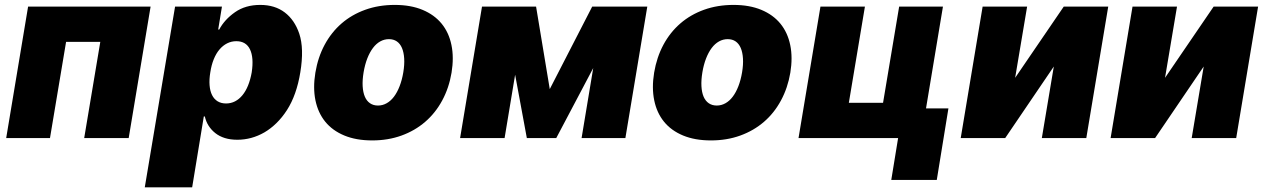

<svg xmlns="http://www.w3.org/2000/svg" viewBox="-20 -573 5247 797"><path d="M5.7 0 96.6 -545.5H605.1L514.2 0H329.5L396.3 -399.1H254.3L187.5 0Z M581 204.5 706.7 -545.5H901.3L885.7 -450.3H889.9Q911.9 -491.8 955.6 -522.4Q998.6 -552.6 1060.4 -552.6Q1121.1 -552.6 1162.1 -521.3Q1203.1 -490.1 1222.3 -433.2Q1242.9 -371.4 1226.6 -272.7Q1211.3 -178.6 1171.2 -116.1Q1151.3 -85.2 1127.5 -62Q1103.7 -38.7 1077.4 -23.4Q1051.1 -8.2 1022.7 -0.5Q994.3 7.1 965.2 7.1Q936.1 7.1 913.4 0Q890.6 -7.1 873.6 -20.6Q839.5 -47.9 830.3 -89.5H826L777.7 204.5ZM918.3 -143.5Q938.6 -143.5 955.6 -152.3Q972.7 -161.2 986.3 -177.7Q1000 -194.2 1009.8 -218.4Q1019.5 -242.5 1024.9 -272.7Q1034.1 -333.8 1017.8 -367.9Q1001.4 -402 960.9 -402Q940.7 -402 922.9 -393.1Q905.2 -384.2 891.2 -367.7Q877.1 -351.2 867.4 -327.2Q857.6 -303.3 853 -272.7Q848 -242.9 850 -218.9Q851.9 -195 860.3 -178.3Q868.6 -161.6 883.3 -152.5Q898.1 -143.5 918.3 -143.5Z M1289.1 -271.3Q1299.7 -335.2 1327.6 -387.1Q1355.5 -438.9 1397.9 -475.7Q1440.3 -512.4 1496.3 -532.5Q1552.2 -552.6 1618.6 -552.6Q1685 -552.6 1734 -532.1Q1783 -511.7 1813.2 -474.8Q1843.4 -437.9 1854 -386Q1864.7 -334.2 1854.4 -271.3Q1843.8 -208.1 1815.7 -156.1Q1787.6 -104 1745 -67.3Q1702.4 -30.5 1646.7 -10.3Q1590.9 9.9 1524.9 9.9Q1458.5 9.9 1409.3 -10.5Q1360.1 -30.9 1330.1 -67.8Q1300.1 -104.8 1289.4 -156.6Q1278.8 -208.5 1289.1 -271.3ZM1549 -134.9Q1568.2 -134.9 1585 -144.4Q1601.9 -153.8 1615.4 -171.7Q1628.9 -189.6 1638.8 -215.2Q1648.8 -240.8 1654.1 -272.7Q1659.4 -304.7 1657.8 -330.3Q1656.2 -355.8 1648.6 -373.8Q1641 -391.7 1627.3 -401.1Q1613.6 -410.5 1594.5 -410.5Q1575.3 -410.5 1558.4 -401.1Q1541.5 -391.7 1528.1 -373.8Q1514.6 -355.8 1504.6 -330.3Q1494.7 -304.7 1489.3 -272.7Q1484 -240.8 1485.4 -215.2Q1486.9 -189.6 1494.5 -171.7Q1502.1 -153.8 1516 -144.4Q1529.8 -134.9 1549 -134.9Z M1980.8 -545.5H2205.3L2262.1 -203.1L2438.2 -545.5H2666.9L2576 0H2394.2L2442.5 -290.5L2289.1 0H2166.9L2118.3 -262.8L2074.6 0H1889.9Z M2695.3 -271.3Q2706 -335.2 2733.8 -387.1Q2761.7 -438.9 2804.2 -475.7Q2846.6 -512.4 2902.5 -532.5Q2958.5 -552.6 3024.9 -552.6Q3091.3 -552.6 3140.3 -532.1Q3189.3 -511.7 3219.5 -474.8Q3249.6 -437.9 3260.3 -386Q3271 -334.2 3260.7 -271.3Q3250 -208.1 3221.9 -156.1Q3193.9 -104 3151.3 -67.3Q3108.7 -30.5 3052.9 -10.3Q2997.2 9.9 2931.1 9.9Q2864.7 9.9 2815.5 -10.5Q2766.3 -30.9 2736.3 -67.8Q2706.3 -104.8 2695.7 -156.6Q2685 -208.5 2695.3 -271.3ZM2955.3 -134.9Q2974.4 -134.9 2991.3 -144.4Q3008.2 -153.8 3021.7 -171.7Q3035.2 -189.6 3045.1 -215.2Q3055 -240.8 3060.4 -272.7Q3065.7 -304.7 3064.1 -330.3Q3062.5 -355.8 3054.9 -373.8Q3047.2 -391.7 3033.6 -401.1Q3019.9 -410.5 3000.7 -410.5Q2981.5 -410.5 2964.7 -401.1Q2947.8 -391.7 2934.3 -373.8Q2920.8 -355.8 2910.9 -330.3Q2900.9 -304.7 2895.6 -272.7Q2890.3 -240.8 2891.7 -215.2Q2893.1 -189.6 2900.7 -171.7Q2908.4 -153.8 2922.2 -144.4Q2936.1 -134.9 2955.3 -134.9Z M3294.7 0 3385.7 -545.5H3570.3L3503.6 -146.3H3645.6L3712.4 -545.5H3894.2L3823.9 -122.9H3916.9L3868.6 174H3679.7L3708.1 0Z M4058.9 -545.5H4243.6L4193.9 -250L4395.6 -545.5H4580.3L4489.3 0H4304.7L4354.4 -296.9L4152.7 0H3968Z M4681.1 -545.5H4865.8L4816.1 -250L5017.8 -545.5H5202.4L5111.5 0H4926.8L4976.6 -296.9L4774.9 0H4590.2Z"/></svg>

Font: Inter P Black
Style: Italic
Weight: 900
Italic angle: -9.40001°
Designer: Rasmus Andersson
Foundry: rsms
Version: Version 3.018;git-588b23468